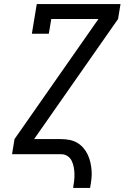

<svg xmlns="http://www.w3.org/2000/svg" viewBox="-20 -755 640 940"><path d="M338 165Q341 148 343 130.5Q345 113 344.5 96Q344 79 341 63Q338 47 331 32.5Q324 18 310.5 9Q297 0 279 0H39L51 -74L462 -662H231L219 -590H136L160 -735H570L558 -662L147 -74H279Q300 -74 320.5 -70Q341 -66 358 -56Q375 -46 388 -31Q401 -16 409.5 2Q418 20 422.5 40Q427 60 428.5 80.5Q430 101 427.5 122.5Q425 144 421 165Z"/></svg>

Font: Iosevka Plex Etoile
Style: Italic
Weight: 400
Italic angle: -9°
Designer: Belleve Invis
Foundry: Belleve Invis
Version: Version 25.1.1; ttfautohint (v1.8.4)